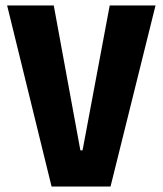

<svg xmlns="http://www.w3.org/2000/svg" viewBox="-20 -680 594 700"><path d="M168 0 6 -660H176L273 -132H281L380 -660H547L383 0Z"/></svg>

Font: Bricolage Grotesque 72pt SemiCondensed ExtraBold
Style: Regular
Weight: 800
Width: 4
Designer: Mathieu Triay
Foundry: Atelier Triay
Version: Version 1.001;gftools[0.9.33.dev8+g029e19f]